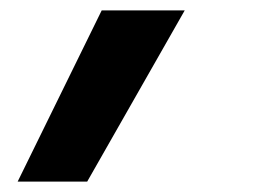

<svg xmlns="http://www.w3.org/2000/svg" viewBox="-20 -183 490 370"><path d="M14 167 176 -163H336L148 167Z"/></svg>

Font: Iosevka Etoile Extrabold
Style: Italic
Weight: 800
Italic angle: -9°
Designer: Belleve Invis
Foundry: Belleve Invis
Version: Version 22.1.2; ttfautohint (v1.8.4)